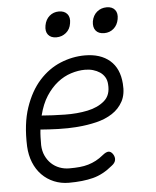

<svg xmlns="http://www.w3.org/2000/svg" viewBox="-54 -815 709 872"><g transform="rotate(-5 300.0 -379.5)"><path d="M436 -102Q445 -88 442.5 -74.5Q440 -61 425 -50Q382 -14 335.5 -2Q289 10 225 10Q189 10 157.5 -3Q126 -16 102.5 -40Q79 -64 65.5 -97.5Q52 -131 50 -171Q46 -274 71 -347.5Q96 -421 138.5 -468Q181 -515 235.5 -537.5Q290 -560 347 -560Q418 -560 460.5 -523.5Q503 -487 508 -417Q512 -369 494.5 -336.5Q477 -304 445.5 -283.5Q414 -263 372.5 -253Q331 -243 286.5 -239.5Q242 -236 198 -237.5Q154 -239 117 -242Q115 -225 114.5 -207.5Q114 -190 114 -171Q115 -144 125 -122.5Q135 -101 151 -86Q167 -71 188 -63Q209 -55 233 -55Q259 -55 280 -57Q301 -59 319.5 -64.5Q338 -70 355 -79Q372 -88 389 -102Q405 -115 416 -115Q427 -115 436 -102ZM128 -305Q176 -301 233 -300Q290 -299 337.5 -309Q385 -319 415 -345Q445 -371 441 -420Q440 -439 431.5 -453Q423 -467 409.5 -476Q396 -485 379 -490Q362 -495 342 -495Q311 -495 278 -484.5Q245 -474 216 -451Q187 -428 164 -392.5Q141 -357 128 -305ZM444 -653Q418 -653 405.5 -668.5Q393 -684 397 -711Q402 -738 420.5 -753.5Q439 -769 465 -769Q490 -769 502.5 -753.5Q515 -738 510 -711Q505 -684 487 -668.5Q469 -653 444 -653ZM226 -653Q201 -653 188.5 -668.5Q176 -684 181 -711Q186 -738 204 -753.5Q222 -769 247 -769Q272 -769 285 -753.5Q298 -738 293 -711Q289 -684 270 -668.5Q251 -653 226 -653Z"/></g></svg>

Font: Maple Mono ExtraLight
Style: Italic
Weight: 275
Italic angle: -10°
Monospace: yes
Designer: subframe7536
Version: Version 7.000